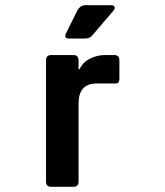

<svg xmlns="http://www.w3.org/2000/svg" viewBox="-20 -723 640 743"><path d="M310 -703H410Q420 -703 423 -697Q426 -691 420 -683L338 -587Q328 -574 310 -574H246Q226 -574 236 -595L280 -684Q292 -703 310 -703ZM264 0H178Q158 0 158 -21V-489Q158 -510 178 -510H264Q284 -510 284 -489V-455H288Q300 -482 328 -496Q356 -510 386 -510H422Q442 -510 442 -489V-420Q442 -408 438 -403.5Q434 -399 422 -400H354Q284 -400 284 -322V-21Q284 0 264 0Z"/></svg>

Font: RajdhaniMono
Style: Bold
Weight: 700
Monospace: yes
Designer: Satya Rajpurohit, Jyotish Sonowal
Foundry: Indian Type Foundry
Version: Version 1.201;PS 1.0;hotconv 1.0.78;makeotf.lib2.5.61930; tt